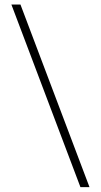

<svg xmlns="http://www.w3.org/2000/svg" viewBox="-20 -688 434 826"><path d="M68 -668.5 365 117H326L29 -668.5Z"/></svg>

Font: Anek Devanagari Medium ExtraLight
Style: Regular
Weight: 250
Version: Version 1.003